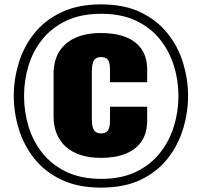

<svg xmlns="http://www.w3.org/2000/svg" viewBox="-20 -845 924 878"><path d="M442 13Q336 13 260 -23.5Q184 -60 136 -121Q88 -182 65.5 -256.5Q43 -331 43 -407Q43 -482 65.5 -556.5Q88 -631 136 -691.5Q184 -752 260 -788.5Q336 -825 442 -825Q548 -825 623.5 -788.5Q699 -752 747 -691.5Q795 -631 817.5 -556.5Q840 -482 840 -407Q840 -331 817.5 -256.5Q795 -182 747.5 -121Q700 -60 624.5 -23.5Q549 13 442 13ZM441 -123Q390 -123 349.5 -136Q309 -149 281.5 -173.5Q254 -198 239.5 -233Q225 -268 225 -312V-507Q225 -567 250.5 -608.5Q276 -650 324.5 -672Q373 -694 441 -694Q508 -694 555 -675.5Q602 -657 627.5 -620Q653 -583 653 -526V-469H483V-527Q483 -550 478 -562.5Q473 -575 464 -579.5Q455 -584 442 -584Q428 -584 418.5 -578Q409 -572 404.5 -557Q400 -542 400 -516V-301Q400 -275 405 -260.5Q410 -246 419.5 -240.5Q429 -235 442 -235Q456 -235 465 -240.5Q474 -246 478.5 -258.5Q483 -271 483 -292V-357H653V-294Q653 -237 627.5 -199Q602 -161 554.5 -142Q507 -123 441 -123ZM443 -27Q535 -27 601.5 -59Q668 -91 711 -145Q754 -199 775 -266.5Q796 -334 796 -406Q796 -478 775 -545Q754 -612 711 -665.5Q668 -719 601.5 -750.5Q535 -782 443 -782Q351 -782 284 -750.5Q217 -719 174 -665.5Q131 -612 110.5 -545Q90 -478 90 -406Q90 -334 110.5 -266.5Q131 -199 174 -145Q217 -91 284 -59Q351 -27 443 -27Z"/></svg>

Font: Oswald
Style: Bold
Weight: 700
Designer: Vernon Adams
Foundry: Vernon Adams
Version: Version 4.103;gftools[0.9.33.dev8+g029e19f]